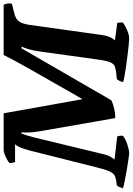

<svg xmlns="http://www.w3.org/2000/svg" viewBox="143 -890 744 1077"><g transform="rotate(-90 515.5 -352.0)"><path d="M195 0Q187 0 160 -4Q133 -8 99.5 -13.5Q66 -19 37.5 -25Q9 -31 -3 -35Q0 -45 4.5 -55Q9 -65 13 -69L41 -73Q59 -76 70.5 -82.5Q82 -89 92 -110Q102 -131 113 -176L209 -557Q220 -598 229.5 -617Q239 -636 245 -640H145Q143 -643 141 -652.5Q139 -662 139 -671Q147 -679 161.5 -686.5Q176 -694 190 -699Q204 -704 209 -704H418L497 -262Q513 -288 535 -327Q557 -366 584 -413.5Q611 -461 640 -511.5Q669 -562 696 -611Q723 -660 745 -704H1027Q1029 -699 1032.5 -687.5Q1036 -676 1033 -658L986 -646Q966 -642 951.5 -634Q937 -626 928 -609Q919 -592 914 -559L857 -152Q852 -120 842.5 -102Q833 -84 826 -80L924 -67Q926 -64 927 -54.5Q928 -45 927 -35Q908 -21 882.5 -10.5Q857 0 838 0Q827 0 801.5 -2.5Q776 -5 744 -9Q712 -13 680 -17.5Q648 -22 624.5 -26.5Q601 -31 593 -34Q595 -46 601 -56.5Q607 -67 609 -69L647 -73Q669 -76 682 -81Q695 -86 704 -106.5Q713 -127 719 -172L764 -497Q770 -540 778 -566Q786 -592 792 -602L783 -605L491 -100Q478 -93 450 -85.5Q422 -78 391 -78L318 -497Q314 -520 312 -541Q310 -562 310 -578Q310 -587 310.5 -593.5Q311 -600 311 -604H304Q301 -597 294.5 -575.5Q288 -554 281 -527L189 -146Q183 -119 173 -103Q163 -87 159 -82L288 -67Q290 -63 291.5 -54Q293 -45 292 -35Q273 -20 242.5 -10Q212 0 195 0Z"/></g></svg>

Font: Texturina 12pt ExtraBold
Style: Italic
Weight: 800
Italic angle: -11°
Designer: Guillermo Torres Carreño
Foundry: Omnibus-Type
Version: Version 1.002